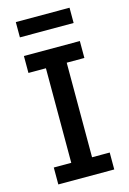

<svg xmlns="http://www.w3.org/2000/svg" viewBox="-131 -944 679 1008"><g transform="rotate(-15 208.0 -440.5)"><path d="M360 0H56V-92H151V-606H56V-698H360V-606H264V-92H360ZM61 -798V-881H353V-798Z"/></g></svg>

Font: IBM Plex Sans Medm
Style: Regular
Weight: 500
Designer: Mike Abbink, Paul van der Laan, Pieter van Rosmalen
Foundry: Bold Monday
Version: Version 3.005